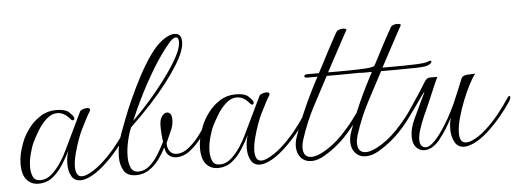

<svg xmlns="http://www.w3.org/2000/svg" viewBox="-43 -671 2140 791"><g transform="rotate(-5 1027.5 -275.5)"><path d="M262 6Q236 6 224.5 -15Q213 -36 213 -65Q213 -93 222 -120Q209 -94 190.5 -64.5Q172 -35 147 -15Q122 5 87 5Q59 5 40 -16Q21 -37 21 -83Q21 -102 26 -125Q31 -148 41 -173Q51 -199 71.5 -226.5Q92 -254 121 -272.5Q150 -291 186 -291Q224 -291 239 -277Q254 -263 257 -255Q258 -253 258 -250Q258 -243 251 -243Q247 -243 244 -247Q230 -264 216.5 -271Q203 -278 190 -278Q166 -278 145 -259Q124 -240 108 -213.5Q92 -187 81 -164Q75 -151 67 -122Q59 -93 59 -65Q59 -42 67 -25.5Q75 -9 97 -9Q123 -9 144.5 -28.5Q166 -48 183 -74Q200 -100 209 -120Q256 -219 284 -276Q286 -281 295.5 -284.5Q305 -288 313 -288Q326 -288 326 -280Q326 -277 321 -269Q317 -264 306 -242.5Q295 -221 284 -199Q278 -187 268.5 -161Q259 -135 251 -104.5Q243 -74 243 -50Q243 -33 249 -21.5Q255 -10 269 -10Q280 -10 293 -16Q322 -29 352 -55.5Q382 -82 409 -114.5Q436 -147 454 -176Q460 -186 465 -186Q468 -186 468 -181Q468 -177 462 -166Q445 -138 417.5 -105Q390 -72 358.5 -44Q327 -16 298 -3Q277 6 262 6Z M492 5Q455 5 441 -19Q427 -43 427 -74Q427 -101 433 -128Q439 -155 446 -173Q454 -194 468 -231Q482 -268 502 -312Q522 -356 545.5 -400.5Q569 -445 594.5 -481.5Q620 -518 646 -538Q676 -561 699 -561Q728 -561 728 -526Q728 -508 719 -484Q700 -436 642.5 -361Q585 -286 488 -193Q479 -174 471 -139.5Q463 -105 463 -73Q463 -47 471.5 -28Q480 -9 502 -9Q528 -9 548.5 -27Q569 -45 585.5 -71.5Q602 -98 614 -123Q612 -132 610.5 -152.5Q609 -173 609 -188Q609 -214 619 -227.5Q629 -241 640 -241Q648 -241 654 -234Q660 -227 660 -211Q660 -189 652 -170.5Q644 -152 628 -116Q627 -95 637.5 -81.5Q648 -68 666 -68Q692 -68 716.5 -88Q741 -108 761 -134.5Q781 -161 792 -179Q797 -187 802 -187Q805 -187 806.5 -183.5Q808 -180 805 -175Q791 -153 769 -124.5Q747 -96 720.5 -75Q694 -54 663 -54Q645 -54 632 -65.5Q619 -77 617 -99Q605 -75 587.5 -51Q570 -27 546 -11Q522 5 492 5ZM499 -219Q547 -266 588.5 -315.5Q630 -365 661 -410Q692 -455 706 -488Q715 -511 715 -527Q715 -546 704 -546Q691 -546 673 -524Q640 -485 607.5 -432Q575 -379 547 -323.5Q519 -268 499 -219Z M1004 6Q978 6 966.5 -15Q955 -36 955 -65Q955 -93 964 -120Q951 -94 932.5 -64.5Q914 -35 889 -15Q864 5 829 5Q801 5 782 -16Q763 -37 763 -83Q763 -102 768 -125Q773 -148 783 -173Q793 -199 813.5 -226.5Q834 -254 863 -272.5Q892 -291 928 -291Q966 -291 981 -277Q996 -263 999 -255Q1000 -253 1000 -250Q1000 -243 993 -243Q989 -243 986 -247Q972 -264 958.5 -271Q945 -278 932 -278Q908 -278 887 -259Q866 -240 850 -213.5Q834 -187 823 -164Q817 -151 809 -122Q801 -93 801 -65Q801 -42 809 -25.5Q817 -9 839 -9Q865 -9 886.5 -28.5Q908 -48 925 -74Q942 -100 951 -120Q998 -219 1026 -276Q1028 -281 1037.5 -284.5Q1047 -288 1055 -288Q1068 -288 1068 -280Q1068 -277 1063 -269Q1059 -264 1048 -242.5Q1037 -221 1026 -199Q1020 -187 1010.5 -161Q1001 -135 993 -104.5Q985 -74 985 -50Q985 -33 991 -21.5Q997 -10 1011 -10Q1022 -10 1035 -16Q1064 -29 1094 -55.5Q1124 -82 1151 -114.5Q1178 -147 1196 -176Q1202 -186 1207 -186Q1210 -186 1210 -181Q1210 -177 1204 -166Q1187 -138 1159.5 -105Q1132 -72 1100.5 -44Q1069 -16 1040 -3Q1019 6 1004 6Z M1217 10Q1190 10 1173.5 -8Q1157 -26 1157 -55Q1157 -74 1164 -94Q1184 -152 1211.5 -213.5Q1239 -275 1271 -334H1230Q1217 -334 1217 -340Q1217 -348 1230 -348H1278Q1288 -366 1301 -391.5Q1314 -417 1327.5 -442.5Q1341 -468 1351.5 -487Q1362 -506 1365 -511Q1369 -517 1376.5 -519.5Q1384 -522 1391 -522Q1399 -522 1403.5 -520Q1408 -518 1405 -513Q1402 -508 1391.5 -488.5Q1381 -469 1367 -443Q1353 -417 1339 -391Q1325 -365 1316 -348H1361Q1411 -348 1452 -349.5Q1493 -351 1504 -356Q1510 -359 1514 -359Q1519 -359 1519 -355Q1519 -350 1508 -343Q1496 -336 1456.5 -335Q1417 -334 1369 -334H1309Q1274 -268 1243.5 -210Q1213 -152 1190 -81Q1184 -62 1184 -47Q1184 -7 1219 -7Q1236 -7 1264 -21Q1308 -44 1347 -84.5Q1386 -125 1417 -170Q1422 -176 1426 -176Q1434 -176 1428 -165Q1397 -116 1358 -75.5Q1319 -35 1271 -7Q1242 10 1217 10Z M1442 10Q1415 10 1398.5 -8Q1382 -26 1382 -55Q1382 -74 1389 -94Q1409 -152 1436.5 -213.5Q1464 -275 1496 -334H1455Q1442 -334 1442 -340Q1442 -348 1455 -348H1503Q1513 -366 1526 -391.5Q1539 -417 1552.5 -442.5Q1566 -468 1576.5 -487Q1587 -506 1590 -511Q1594 -517 1601.5 -519.5Q1609 -522 1616 -522Q1624 -522 1628.5 -520Q1633 -518 1630 -513Q1627 -508 1616.5 -488.5Q1606 -469 1592 -443Q1578 -417 1564 -391Q1550 -365 1541 -348H1586Q1636 -348 1677 -349.5Q1718 -351 1729 -356Q1735 -359 1739 -359Q1744 -359 1744 -355Q1744 -350 1733 -343Q1721 -336 1681.5 -335Q1642 -334 1594 -334H1534Q1499 -268 1468.5 -210Q1438 -152 1415 -81Q1409 -62 1409 -47Q1409 -7 1444 -7Q1461 -7 1489 -21Q1533 -44 1572 -84.5Q1611 -125 1642 -170Q1647 -176 1651 -176Q1659 -176 1653 -165Q1622 -116 1583 -75.5Q1544 -35 1496 -7Q1467 10 1442 10Z M1683 6Q1664 6 1650 -9.5Q1636 -25 1636 -55Q1636 -69 1640 -87Q1644 -105 1654 -126Q1677 -176 1688 -198.5Q1699 -221 1702 -227Q1705 -233 1703 -232Q1701 -231 1688.5 -213.5Q1676 -196 1660.5 -173.5Q1645 -151 1631 -135Q1628 -131 1624 -131Q1620 -131 1620 -135Q1620 -139 1624 -144Q1652 -186 1671 -214.5Q1690 -243 1709 -274Q1719 -291 1733 -290.5Q1747 -290 1763 -290Q1759 -283 1747 -255.5Q1735 -228 1721 -194.5Q1707 -161 1695 -136Q1682 -106 1674 -81Q1666 -56 1666 -38Q1666 -10 1687 -6Q1700 -3 1717.5 -18Q1735 -33 1753.5 -58.5Q1772 -84 1789.5 -115Q1807 -146 1820 -175Q1832 -202 1843 -229.5Q1854 -257 1862 -276Q1867 -287 1887 -288.5Q1907 -290 1920 -290Q1911 -281 1896 -253Q1881 -225 1866 -188Q1851 -151 1841 -114.5Q1831 -78 1831 -51Q1831 -11 1858 -11Q1863 -11 1868.5 -12Q1874 -13 1881 -16Q1910 -28 1940 -55Q1970 -82 1996.5 -115Q2023 -148 2041 -176Q2047 -186 2052 -186Q2055 -186 2055 -181Q2055 -174 2050 -166Q2032 -138 2004.5 -105Q1977 -72 1946 -44Q1915 -16 1885 -3Q1864 6 1849 6Q1822 6 1809.5 -17Q1797 -40 1797 -70Q1797 -98 1804 -120Q1779 -70 1748.5 -32Q1718 6 1683 6Z"/></g></svg>

Font: Gwendolyn
Style: Regular
Weight: 400
Designer: Robert E. Leuschke
Foundry: Robert E. Leuschke
Version: Version 1.010; ttfautohint (v1.8.3)